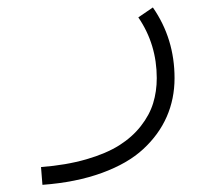

<svg xmlns="http://www.w3.org/2000/svg" viewBox="-20 -269 570 528"><path d="M360.4 -221.2 400.4 -248.5Q460 -162.6 460 -54.2Q460 2.9 438.5 52Q417 101.1 374 140.9Q331.1 180.7 260.3 206.5Q189.5 232.4 96.7 239.3L92.8 190.4Q162.1 185.1 217 169.2Q272 153.3 307.9 130.6Q343.8 107.9 367.4 77.6Q391.1 47.4 401.1 14.9Q411.1 -17.6 411.1 -54.2Q411.1 -147 360.4 -221.2Z"/></svg>

Font: AzarMehrMonospaced
Style: SerifRegular
Weight: 1
Designer: Amin Abedi
Version: Version 1.00